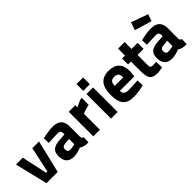

<svg xmlns="http://www.w3.org/2000/svg" viewBox="137 -1760 2756 2756"><g transform="rotate(-45 1515.5 -381.5)"><path d="M7.8 -499H147L229 -110.8H255.9L339.8 -499H476.1L356 0H127.9Z M939.9 -338.9V-136.2Q941.4 -112.8 947.3 -102.5Q953.1 -92.3 972.7 -88.9L968.8 12.2Q917.5 12.2 887 4.9Q856.4 -2.4 825.7 -22.9Q817.9 -19 803.7 -13.2Q789.6 -7.3 750.7 2.4Q711.9 12.2 678.7 12.2Q523.9 12.2 523.9 -151.9Q523.9 -193.4 535.4 -222.2Q546.9 -251 570.6 -268.1Q594.2 -285.2 624.8 -293.7Q655.3 -302.2 698.7 -305.2L805.7 -313V-338.9Q805.7 -393.1 747.1 -393.1Q717.8 -393.1 671.1 -390.9Q624.5 -388.7 592.3 -386.7L560.1 -384.8L555.7 -481.9Q681.6 -511.2 763.7 -511.2Q851.1 -511.2 895.5 -469.5Q939.9 -427.7 939.9 -338.9ZM805.7 -220.2 714.8 -211.9Q658.7 -207 658.7 -155.8Q658.7 -98.1 708 -98.1Q722.7 -98.1 747.1 -101.8Q771.5 -105.5 788.6 -109.4L805.7 -112.8Z M1078.6 0V-499H1212.9V-452.1Q1219.7 -457 1231.7 -464.8Q1243.7 -472.7 1280 -488.5Q1316.4 -504.4 1351.6 -511.2V-367.2Q1312.5 -359.4 1277.8 -348.6Q1243.2 -337.9 1228 -331.1L1212.9 -324.2V0Z M1438.5 0V-499H1572.8V0ZM1438.5 -564V-701.2H1572.8V-564Z M1910.2 -110.8Q1946.8 -110.8 1992.9 -113Q2039.1 -115.2 2066.9 -117.7L2095.2 -120.1L2097.2 -16.1Q1981.9 12.2 1889.2 12.2Q1775.9 12.2 1725.1 -48.1Q1674.3 -108.4 1674.3 -243.2Q1674.3 -511.2 1895 -511.2Q2004.9 -511.2 2059.1 -455.3Q2113.3 -399.4 2113.3 -286.1L2103 -191.9H1809.1Q1810.1 -148.9 1833.3 -129.9Q1856.4 -110.8 1910.2 -110.8ZM1808.1 -294.9H1981Q1981 -348.1 1961.7 -370.1Q1942.4 -392.1 1895 -392.1Q1848.1 -392.1 1828.6 -368.9Q1809.1 -345.7 1808.1 -294.9Z M2477.1 -377.9H2354V-189Q2354 -169.9 2354.2 -161.6Q2354.5 -153.3 2356.7 -142.3Q2358.9 -131.3 2363.3 -127Q2367.7 -122.6 2375.5 -119.4Q2383.3 -116.2 2396 -116.2L2472.2 -118.2L2478 -2.9Q2411.1 12.2 2376 12.2Q2285.6 12.2 2252.9 -28.6Q2220.2 -69.3 2220.2 -178.2V-377.9H2161.1V-499H2220.2V-639.2H2354V-499H2477.1Z M2932.6 -338.9V-136.2Q2934.1 -112.8 2940.2 -102.5Q2946.3 -92.3 2965.8 -88.9L2961.4 12.2Q2910.6 12.2 2880.4 4.9Q2850.1 -2.4 2818.8 -22.9Q2810.5 -19 2796.6 -13.2Q2782.7 -7.3 2743.7 2.4Q2704.6 12.2 2671.4 12.2Q2516.6 12.2 2516.6 -151.9Q2516.6 -193.4 2528.1 -222.2Q2539.6 -251 2563.2 -268.1Q2586.9 -285.2 2617.4 -293.7Q2647.9 -302.2 2691.4 -305.2L2798.8 -313V-338.9Q2798.8 -393.1 2739.7 -393.1Q2710.4 -393.1 2663.6 -390.9Q2616.7 -388.7 2584.5 -386.7L2552.7 -384.8L2548.8 -481.9Q2674.8 -511.2 2756.8 -511.2Q2844.2 -511.2 2888.4 -469.5Q2932.6 -427.7 2932.6 -338.9ZM2798.8 -220.2 2707.5 -211.9Q2651.4 -207 2651.4 -155.8Q2651.4 -98.1 2700.7 -98.1Q2715.3 -98.1 2740 -101.8Q2764.6 -105.5 2781.7 -109.4L2798.8 -112.8ZM2618.7 -774.9 2875.5 -683.1 2838.4 -578.1 2577.6 -655.8Z"/></g></svg>

Font: TitilliumText25L
Style: 999 wt
Weight: 900
Designer: Accademia di Belle Arti di Urbino and others
Foundry: Accademia di Belle Arti di Urbino and others.
Version: Version 25.000